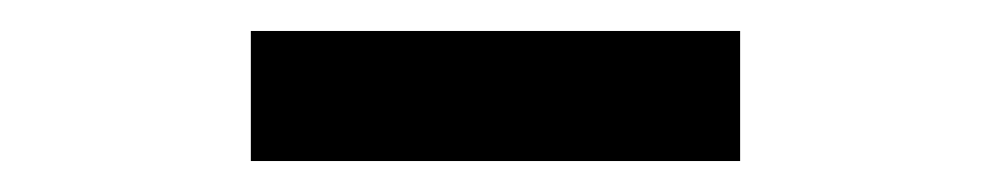

<svg xmlns="http://www.w3.org/2000/svg" viewBox="-20 -809 640 124"><path d="M142 -705V-789H458V-705Z"/></svg>

Font: Victor Mono SemiBold
Style: Regular
Weight: 600
Monospace: yes
Designer: Rune Bjørnerås
Version: Version 1.561;gftools[0.9.30]